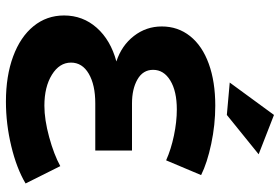

<svg xmlns="http://www.w3.org/2000/svg" viewBox="-172 -784 967 664"><g transform="rotate(90 312.0 -452.5)"><path d="M378 -916 514 -863 378 -753 266 -763ZM197 -214Q197 -174 239 -148Q281 -122 346 -122Q394 -122 454.5 -138.5Q515 -155 555 -177L615 -57Q563 -26 486 -7.5Q409 11 332 11Q243 11 175.5 -14Q108 -39 71 -84.5Q34 -130 34 -190Q34 -255 76.5 -303Q119 -351 193 -371Q138 -389 105 -431.5Q72 -474 72 -528Q72 -584 105.5 -626Q139 -668 201 -690.5Q263 -713 346 -713Q412 -713 478 -699Q544 -685 586 -664L535 -543Q497 -560 449.5 -570Q402 -580 359 -580Q296 -580 259 -557.5Q222 -535 222 -498Q222 -463 255 -444Q288 -425 338 -425H501V-298H338Q274 -298 235.5 -275.5Q197 -253 197 -214Z"/></g></svg>

Font: TypoPRO Montserrat Alternates
Style: Regular
Weight: 600
Designer: Julieta Ulanovsky
Foundry: Julieta Ulanovsky
Version: Version 6.001